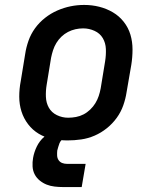

<svg xmlns="http://www.w3.org/2000/svg" viewBox="-20 -561 640 778"><path d="M254 8Q223 8 192.5 2Q162 -4 137 -19Q112 -34 94 -57.5Q76 -81 67 -109.5Q58 -138 58 -169.5Q58 -201 64 -232L82 -342Q86 -369 95.5 -396Q105 -423 122 -446.5Q139 -470 162.5 -488.5Q186 -507 212.5 -518.5Q239 -530 266 -535.5Q293 -541 321 -541Q353 -541 382.5 -533.5Q412 -526 437.5 -511Q463 -496 481.5 -472.5Q500 -449 508.5 -420.5Q517 -392 517 -360.5Q517 -329 512 -298L493 -188Q489 -161 479.5 -134Q470 -107 453 -83.5Q436 -60 413 -41.5Q390 -23 363.5 -11.5Q337 0 309 4Q281 8 254 8ZM256 -84Q272 -84 288 -87Q304 -90 318.5 -97.5Q333 -105 345.5 -117Q358 -129 366.5 -143Q375 -157 380 -172Q385 -187 388 -203L406 -313Q410 -338 409 -362.5Q408 -387 396.5 -406.5Q385 -426 363 -436Q341 -446 317 -446Q301 -446 285.5 -442.5Q270 -439 255.5 -431.5Q241 -424 229 -412.5Q217 -401 208.5 -387Q200 -373 195 -357.5Q190 -342 187 -327L169 -217Q165 -193 166 -168.5Q167 -144 178 -124.5Q189 -105 210.5 -94.5Q232 -84 256 -84Q256 -84 256 -84Q256 -84 256 -84ZM236 197Q219 197 201.5 195Q184 193 169 187Q154 181 141 170.5Q128 160 120.5 145.5Q113 131 112 113.5Q111 96 114 79Q118 56 129 33Q140 10 159 -6.5Q178 -23 202 -30Q226 -37 250 -37L244 0Q236 0 230 6Q224 12 221 19.5Q218 27 216 34.5Q214 42 212 49Q211 59 211.5 69.5Q212 80 217.5 88Q223 96 232 99.5Q241 103 252 103H327L311 197Z"/></svg>

Font: Iosevka Slab Semibold Extended
Style: Italic
Weight: 600
Width: 7
Italic angle: -9°
Monospace: yes
Designer: Belleve Invis
Foundry: Belleve Invis
Version: Version 11.1.0; ttfautohint (v1.8.3)